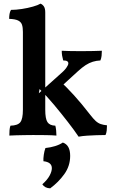

<svg xmlns="http://www.w3.org/2000/svg" viewBox="-20 -737 623 1048"><path d="M31 3Q31 -12 32 -26Q33 -40 37 -51Q77 -52 91 -70Q105 -88 105 -138V-563Q105 -587 100 -602Q95 -617 79 -625Q63 -633 30 -634Q30 -648 32 -660.5Q34 -673 40 -683Q67 -683 99.5 -688Q132 -693 160 -701Q188 -709 201 -717Q212 -713 219.5 -702Q227 -691 227 -669V-138Q227 -89 239 -70.5Q251 -52 282 -51Q285 -40 286.5 -25Q288 -10 288 3Q264 1 230 0.5Q196 0 161 0Q138 0 113.5 0.5Q89 1 67.5 1.5Q46 2 31 3ZM409 9Q387 -24 351 -70.5Q315 -117 274.5 -165.5Q234 -214 196 -251L192 -228L298 -323Q330 -350 341.5 -366Q353 -382 353 -391Q353 -399 346.5 -403Q340 -407 325 -407Q321 -421 319 -433.5Q317 -446 317 -460Q336 -459 357.5 -458.5Q379 -458 401 -458Q423 -458 442 -458Q463 -458 487.5 -458.5Q512 -459 536 -460Q536 -446 534.5 -432.5Q533 -419 528 -407Q506 -406 486.5 -400Q467 -394 447.5 -381.5Q428 -369 403 -346L308 -259L301 -301Q343 -262 383.5 -217.5Q424 -173 472 -111Q489 -89 502 -77Q515 -65 529.5 -60Q544 -55 564 -53Q564 -38 562.5 -24.5Q561 -11 556 0Q532 0 506 1Q480 2 455.5 3.5Q431 5 409 9ZM323 41Q343 48 353 66Q363 84 363 114Q363 169 331 213.5Q299 258 254 291Q225 290 211 269Q238 245 250.5 222Q263 199 263 181Q263 148 217 143Q216 129 219 108Q222 87 228 71Q256 68 280.5 60.5Q305 53 323 41Z"/></svg>

Font: Vollkorn SemiBold
Style: Regular
Weight: 600
Designer: Friedrich Althausen
Foundry: Friedrich Althausen
Version: Version 5.000